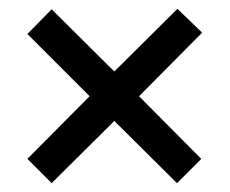

<svg xmlns="http://www.w3.org/2000/svg" viewBox="-20 -571 520 435"><path d="M382 -551 438 -497 295 -353 436 -211 381 -156 239 -297 97 -156 42 -211 183 -353 42 -494 97 -550 239 -409Z"/></svg>

Font: Noto Sans Malayalam Condensed Medium
Style: Regular
Weight: 500
Width: 3
Designer: Jelle Bosma - Monotype Design Team
Foundry: Monotype Imaging Inc.
Version: Version 2.104; ttfautohint (v1.8.4.7-5d5b)